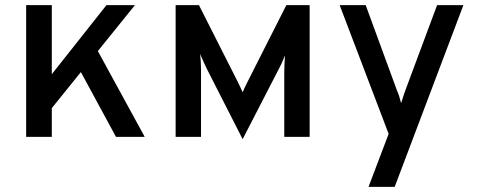

<svg xmlns="http://www.w3.org/2000/svg" viewBox="-20 -531 1849 745"><path d="M141 -62V-192.5L393 -511H503.5ZM81.5 0V-511H181V0ZM430 0 272 -291.5 338 -372.5 541.5 0Z M921.5 9 784.5 -260Q777 -275.5 770.2 -290.2Q763.5 -305 756.5 -321.5Q758 -309.5 759 -293.8Q760 -278 760 -261.5V0H661.5V-511H752L900.5 -217.5Q908 -202 913 -191.8Q918 -181.5 921.5 -173Q925 -181.5 929.8 -191.8Q934.5 -202 942.5 -217.5L1091 -511H1181.5V0H1083V-253Q1083 -269.5 1084 -286.8Q1085 -304 1086 -316Q1079.5 -299.5 1072.5 -284.5Q1065.5 -269.5 1057 -254Z M1410 194 1488 -11.5 1298 -511H1399L1520.5 -179.5Q1526 -167 1529.5 -155.5Q1533 -144 1536.5 -130.5Q1540.5 -144 1544.2 -155.2Q1548 -166.5 1552.5 -179.5L1676 -511H1778L1511.5 194Z"/></svg>

Font: Overpass Medium
Style: Regular
Weight: 500
Designer: Delve Withrington, Dave Bailey, Thomas Jockin
Foundry: Delve Fonts LLC
Version: Version 4.000